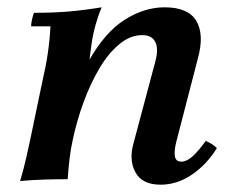

<svg xmlns="http://www.w3.org/2000/svg" viewBox="-20 -490 634 525"><path d="M35 5Q45 -29 51 -55.5Q57 -82 63 -110L96 -268Q105 -306 110.5 -343Q116 -380 118 -418H65Q65 -425 67.5 -436.5Q70 -448 73 -455Q126 -455 167.5 -458.5Q209 -462 258 -470Q249 -449 241.5 -422.5Q234 -396 230 -367.5Q226 -339 223 -310L179 -108Q173 -81 170 -54.5Q167 -28 165 0Q132 0 100.5 1Q69 2 35 5ZM419 15Q369 15 350.5 -18.5Q332 -52 345 -98L405 -323Q414 -357 404.5 -375.5Q395 -394 369 -394Q336 -394 306 -369Q276 -344 251.5 -302.5Q227 -261 208.5 -210.5Q190 -160 179 -108H149Q178 -244 222.5 -323Q267 -402 321 -436Q375 -470 430 -470Q495 -470 517 -432.5Q539 -395 521 -330L463 -106Q456 -80 458 -64Q460 -48 476 -48Q490 -48 505.5 -61.5Q521 -75 543 -105Q551 -101 558.5 -96.5Q566 -92 573 -85Q546 -41 505.5 -13Q465 15 419 15Z"/></svg>

Font: Poltawski Nowy SemiBold
Style: Italic
Weight: 600
Italic angle: -12°
Version: Version 1.001;gftools[0.9.25]